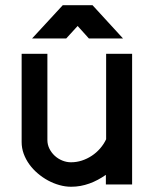

<svg xmlns="http://www.w3.org/2000/svg" viewBox="-20 -710 596 739"><path d="M488.5 -502.9H388.5V-174Q379.5 -154.8 365.2 -138.4Q351 -122.1 333.2 -110.4Q315.4 -98.6 295.1 -92Q274.8 -85.4 253.3 -85.4Q236.1 -85.4 219.7 -92.1Q203.2 -98.8 190.5 -110.6Q177.8 -122.4 170.1 -137.9Q162.4 -153.5 162.4 -171.1V-502.9H63.3V-163.4Q63.3 -140.1 71.1 -118.5Q79 -96.8 92.8 -77.6Q106.6 -58.5 125.3 -42.6Q143.9 -26.7 165 -15.3Q186.1 -3.9 208.8 2.4Q231.5 8.8 253.7 8.8Q272.2 8.8 289.9 5.6Q307.6 2.3 324.3 -3.7Q341 -9.7 356.8 -18.2Q372.7 -26.7 387.5 -37V0H488.5ZM322.1 -562H453.5L336.2 -689.9H221.5L103.5 -562H234.9L278.8 -610Z"/></svg>

Font: Saysettha
Style: Regular
Weight: 400
Designer: John M. Durdin
Foundry: Lao Script for Windows
Version: Version 2.201